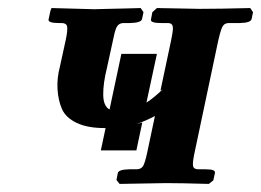

<svg xmlns="http://www.w3.org/2000/svg" viewBox="-20 -454 646 475"><path d="M317.4 -82H229.5L241.2 -137.2H238.3Q196.3 -137.2 169.4 -150.1Q142.6 -163.1 133.3 -184.3Q124 -205.6 122.3 -233.2Q120.6 -260.7 128.4 -290L142.6 -355Q147.9 -380.4 146 -388.7Q144 -397 132.3 -397H125.5Q98.6 -397 100.1 -405.8L105 -428.2L107.4 -434.1L212.4 -431.2Q226.6 -431.6 248.8 -432.1Q271 -432.6 292.7 -433.1Q314.5 -433.6 328.1 -434.1L335 -423.8L331.5 -407.2Q329.6 -397.5 301.3 -397H286.6Q278.8 -397 274.2 -393.6Q269.5 -390.1 266.6 -382.6Q263.7 -375 260.7 -359.9L244.6 -286.1Q234.9 -247.1 235.4 -219.2Q235.8 -191.4 251 -183.1L280.3 -320.8H368.2L342.3 -200.2Q361.3 -212.4 382.3 -232.9L377 -230L403.3 -354Q407.2 -372.6 407.7 -381.1Q408.2 -389.6 405.3 -393.3Q402.3 -397 394.5 -397H378.4Q351.6 -397 353.5 -405.8L356.9 -423.8L368.2 -434.1L473.6 -432.1Q524.4 -432.1 599.1 -434.1L606 -423.8L602.5 -407.2Q600.6 -397.5 573.2 -397H547.4Q539.6 -397 535.2 -393.8Q530.8 -390.6 527.6 -381.8Q524.4 -373 520 -354L461.9 -79.1Q456.1 -52.7 457.5 -43.9Q459 -35.2 470.2 -35.2H487.3Q501.5 -35.2 507.1 -33Q512.7 -30.8 511.7 -25.9L507.8 -7.8L496.6 1Q426.8 -1 391.1 -1L275.9 1L268.1 -8.8L271.5 -25.9Q273.4 -34.7 300.3 -35.2H317.4Q329.1 -35.2 334 -43.2Q338.9 -51.3 344.7 -79.1L363.3 -167Q341.3 -155.3 317.4 -147L332 -150.9Z"/></svg>

Font: Linux Libertine Slanted
Style: Semibold Slanted
Weight: 600
Designer: Philipp H. Poll
Foundry: Philipp H. Poll
Version: Version 5.1.1